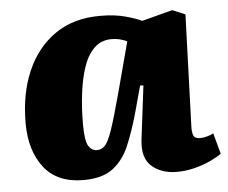

<svg xmlns="http://www.w3.org/2000/svg" viewBox="-44 -579 765 643"><g transform="rotate(-5 338.5 -257.5)"><path d="M587 -135Q586 -115 590.5 -103.5Q595 -92 613 -92Q624 -92 636.5 -95.5Q649 -99 658 -104L677 -34Q664 -24 639.5 -12.5Q615 -1 585.5 6.5Q556 14 526 14Q474 14 441.5 -14.5Q409 -43 417 -106L439 -284L428 -285L402 -190Q386 -134 366.5 -87.5Q347 -41 311.5 -13.5Q276 14 212 14Q124 14 79.5 -43Q35 -100 35 -193Q35 -292 68 -367.5Q101 -443 163 -486Q225 -529 314 -529Q364 -529 400 -519Q436 -509 454 -500L557 -527L600 -509ZM266 -82Q281 -82 292.5 -94Q304 -106 317.5 -145.5Q331 -185 353 -267L398 -436Q391 -440 376.5 -444Q362 -448 345 -448Q311 -448 287.5 -425Q264 -402 251 -363Q238 -324 232 -274.5Q226 -225 226 -173Q226 -116 237 -99Q248 -82 266 -82Z"/></g></svg>

Font: Literata 12pt ExtraBold
Style: Italic
Weight: 800
Italic angle: -2°
Designer: Latin by Veronika Burian and Jose Scaglione. Greek by Irene Vlachou. Cyrillic by Vera Evstafieva
Foundry: TypeTogether
Version: Version 3.002